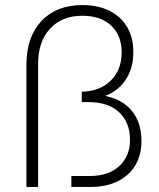

<svg xmlns="http://www.w3.org/2000/svg" viewBox="-20 -736 625 756"><path d="M338 0H261V-43H333Q408 -43 450 -82.5Q492 -122 492 -185Q492 -253 449.5 -293.5Q407 -334 328 -334H302V-375Q372 -376 415.5 -418Q459 -460 459 -530Q459 -597 417.5 -635.5Q376 -674 304 -674Q224 -674 177 -623Q130 -572 130 -484V0H84V-481Q84 -590 143 -653Q202 -716 304 -716Q366 -716 411 -693.5Q456 -671 480.5 -629.5Q505 -588 505 -531Q505 -476 482.5 -434.5Q460 -393 419 -370Q378 -347 323 -347V-365Q429 -365 483 -316.5Q537 -268 537 -180Q537 -126 513 -85.5Q489 -45 444 -22.5Q399 0 338 0Z"/></svg>

Font: SUSE Thin ExtraLight
Style: Regular
Weight: 250
Version: Version 1.000